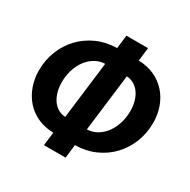

<svg xmlns="http://www.w3.org/2000/svg" viewBox="-183 -957 1172 1184"><g transform="rotate(30 403.0 -364.5)"><path d="M462 -161.5Q500 -162.5 532.2 -181Q564.5 -199.5 588 -231Q611.5 -262.5 624.8 -304.2Q638 -346 638 -393.5Q638 -428.5 629.5 -459.8Q621 -491 604.8 -514.5Q588.5 -538 565 -552.2Q541.5 -566.5 512 -568ZM358 -568Q320.5 -567 288.2 -548.5Q256 -530 232.5 -498.8Q209 -467.5 195.8 -425.8Q182.5 -384 182.5 -336.5Q182.5 -301 191 -270Q199.5 -239 215.5 -215.2Q231.5 -191.5 255 -177.2Q278.5 -163 308 -161.5ZM527 -689Q589.5 -687.5 639.5 -664.5Q689.5 -641.5 724.2 -602.5Q759 -563.5 777.8 -511.5Q796.5 -459.5 796.5 -400.5Q796.5 -326 770.5 -260.8Q744.5 -195.5 698 -146.8Q651.5 -98 587.2 -69.8Q523 -41.5 447 -40.5L435.5 55H281.5L293 -40.5Q230 -41.5 180 -64.8Q130 -88 95.5 -127.5Q61 -167 42.5 -219Q24 -271 24 -329.5Q24 -403.5 50 -468.8Q76 -534 122.5 -582.5Q169 -631 233 -659.5Q297 -688 373 -689L384.5 -784H538.5Z"/></g></svg>

Font: Lato ExtraBold
Style: Italic
Weight: 800
Italic angle: -7°
Designer: Lukasz Dziedzic with Adam Twardoch and Botio Nikoltchev
Foundry: tyPoland Lukasz Dziedzic
Version: Version 2.015; 2015-08-06; http://www.latofonts.com/